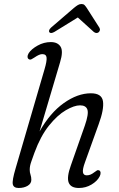

<svg xmlns="http://www.w3.org/2000/svg" viewBox="-20 -927 594 956"><path d="M476 -48Q464 -25 435.5 -8Q407 9 373 9Q332.5 9 322 -17.8Q311.5 -44.5 333 -104L402.5 -302Q422.5 -360 415.2 -381.2Q408 -402.5 378.5 -402.5Q349.5 -402.5 307.8 -378.2Q266 -354 224 -301.8Q182 -249.5 151.5 -166.5Q142 -140 136.8 -125.2Q131.5 -110.5 129.8 -101Q128 -91.5 128 -81Q128 -68.5 132 -57Q136 -45.5 136 -31.5Q136 -13 117.8 -2Q99.5 9 73 9Q48 9 43.8 -9.2Q39.5 -27.5 58 -89.5L202 -583Q213.5 -622 212 -639.8Q210.5 -657.5 190 -657.5Q176 -657.5 152 -641Q144.5 -636 137.2 -632.2Q130 -628.5 124 -632Q117.5 -635.5 117.2 -644Q117 -652.5 123 -662.5Q136.5 -683 167.5 -700.2Q198.5 -717.5 233 -717.5Q267 -717.5 281.5 -694.8Q296 -672 279 -616.5L177 -272.5Q229 -365 297.8 -413.8Q366.5 -462.5 432.5 -462.5Q487 -462.5 492.8 -422.5Q498.5 -382.5 471.5 -309L403 -118.5Q390.5 -84.5 393 -69.2Q395.5 -54 412 -54Q420.5 -54 429.5 -57.2Q438.5 -60.5 450 -69.5Q457.5 -75.5 463 -78.5Q468.5 -81.5 475 -78Q480.5 -74.5 480.8 -66Q481 -57.5 476 -48ZM251.5 -768.5Q234 -758.5 226.5 -765.5Q223 -769 224.5 -775.5Q226 -782 233.5 -789L348 -887.5Q359 -896.5 367.5 -901.8Q376 -907 386 -907Q395.5 -907 400.8 -901.8Q406 -896.5 412 -887.5L475 -789Q479 -782 477 -775.5Q475 -769 470 -765.5Q459 -758.5 446.5 -768.5L367.5 -840Z"/></svg>

Font: Fraunces 9pt S100 Light
Style: Italic
Weight: 300
Italic angle: -16°
Version: Version 1.000; ttfautohint (v1.8.3)